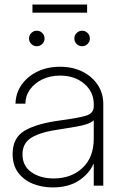

<svg xmlns="http://www.w3.org/2000/svg" viewBox="-20 -818 540 846"><path d="M212.4 7.8Q165 7.8 125 -8.3Q85 -24.4 60.3 -57.1Q35.6 -89.8 35.6 -140.1Q35.6 -211.4 89.4 -242.7Q143.1 -273.9 246.6 -287.6Q317.4 -296.9 355.2 -307.1Q393.1 -317.4 393.1 -348.6V-359.4Q393.1 -413.1 351.1 -449Q309.1 -484.9 244.6 -484.9Q201.7 -484.9 167.2 -468.5Q132.8 -452.1 112.5 -424.3Q92.3 -396.5 91.8 -361.3H48.3Q49.3 -407.7 75.2 -444.6Q101.1 -481.4 145 -502.7Q189 -523.9 244.6 -523.9Q299.8 -523.9 342.8 -502.7Q385.7 -481.4 410.4 -444.3Q435.1 -407.2 435.1 -359.4V0H393.1V-95.2H391.6Q372.1 -51.3 326.4 -21.7Q280.8 7.8 212.4 7.8ZM216.3 -31.7Q293.9 -31.7 343.5 -78.1Q393.1 -124.5 393.1 -207.5V-287.6Q375.5 -272.5 338.9 -264.6Q302.2 -256.8 245.6 -248.5Q160.6 -236.8 119.9 -212.4Q79.1 -188 79.1 -138.2Q79.1 -86.4 118.7 -59.1Q158.2 -31.7 216.3 -31.7ZM363.8 -797.9V-762.2H123V-797.9ZM341.8 -614.3Q327.6 -614.3 317.6 -624.3Q307.6 -634.3 307.6 -648.4Q307.6 -662.6 317.6 -672.6Q327.6 -682.6 341.8 -682.6Q356 -682.6 366 -672.6Q376 -662.6 376 -648.4Q376 -634.3 366 -624.3Q356 -614.3 341.8 -614.3ZM142.1 -614.3Q127.9 -614.3 117.9 -624.3Q107.9 -634.3 107.9 -648.4Q107.9 -662.6 117.9 -672.6Q127.9 -682.6 142.1 -682.6Q156.2 -682.6 166.3 -672.6Q176.3 -662.6 176.3 -648.4Q176.3 -634.3 166.3 -624.3Q156.2 -614.3 142.1 -614.3Z"/></svg>

Font: Inter Display ExtraLight
Style: Regular
Weight: 200
Designer: Rasmus Andersson
Foundry: rsms
Version: Version 4.000;git-a52131595